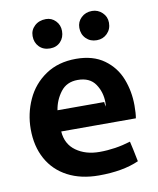

<svg xmlns="http://www.w3.org/2000/svg" viewBox="-83 -770 720 874"><g transform="rotate(-10 276.5 -332.5)"><path d="M116 -638Q116 -666 136.5 -685Q157 -704 189 -704Q215 -704 233.5 -685Q252 -666 252 -638Q252 -608 233.5 -588.5Q215 -569 185 -569Q154 -569 135 -588.5Q116 -608 116 -638ZM400 -569Q371 -569 351.5 -588.5Q332 -608 332 -638Q332 -666 352 -685Q372 -704 402 -704Q429 -704 449 -685Q469 -666 469 -638Q469 -608 449.5 -588.5Q430 -569 402 -569ZM169 -188Q173 -129 217 -97.5Q261 -66 325 -66Q398 -66 469 -88Q476 -60 489 6Q415 39 304 39Q221 39 160 7Q99 -25 66.5 -84Q34 -143 34 -222Q34 -294 63.5 -358.5Q93 -423 151.5 -462.5Q210 -502 292 -502Q371 -502 422 -465Q473 -428 495.5 -370Q518 -312 518 -247Q518 -210 514 -188ZM385 -286Q385 -276 389 -264L390 -283Q390 -331 364.5 -368.5Q339 -406 283 -406Q232 -406 204 -369Q176 -332 169 -286Z"/></g></svg>

Font: LINE Seed Sans KR Bold
Style: Regular
Weight: 700
Designer: LINE BX Design & Sandoll Inc & Dalton Maag Ltd
Foundry: Sandoll Inc.
Version: Version 1.000